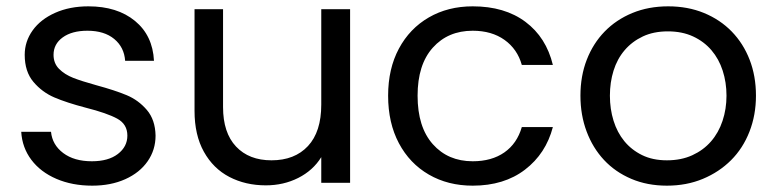

<svg xmlns="http://www.w3.org/2000/svg" viewBox="-20 -577 2449 606"><path d="M271 9Q208 9 158 -12.5Q108 -34 79 -72.5Q50 -111 47 -161H141Q145 -120 179.5 -94Q214 -68 270 -68Q322 -68 352 -91Q382 -114 382 -149Q382 -185 350 -202.5Q318 -220 251 -237Q190 -253 151.5 -269.5Q113 -286 85.5 -318.5Q58 -351 58 -404Q58 -446 83 -481Q108 -516 154 -536.5Q200 -557 259 -557Q350 -557 406 -511Q462 -465 466 -385H375Q372 -428 340.5 -454Q309 -480 256 -480Q207 -480 178 -459Q149 -438 149 -404Q149 -377 166.5 -359.5Q184 -342 210.5 -331.5Q237 -321 284 -308Q343 -292 380 -276.5Q417 -261 443.5 -230Q470 -199 471 -149Q471 -104 446 -68Q421 -32 375.5 -11.5Q330 9 271 9Z M1085 -548V0H994V-81Q968 -39 921.5 -15.5Q875 8 819 8Q755 8 704 -18.5Q653 -45 623.5 -98Q594 -151 594 -227V-548H684V-239Q684 -158 725 -114.5Q766 -71 837 -71Q910 -71 952 -116Q994 -161 994 -247V-548Z M1205 -275Q1205 -360 1239 -423.5Q1273 -487 1333.5 -522Q1394 -557 1472 -557Q1573 -557 1638.5 -508Q1704 -459 1725 -372H1627Q1613 -422 1572.5 -451Q1532 -480 1472 -480Q1394 -480 1346 -426.5Q1298 -373 1298 -275Q1298 -176 1346 -122Q1394 -68 1472 -68Q1532 -68 1572 -96Q1612 -124 1627 -176H1725Q1703 -92 1637 -41.5Q1571 9 1472 9Q1394 9 1333.5 -26Q1273 -61 1239 -125Q1205 -189 1205 -275Z M2085 9Q2023 9 1972.5 -12.5Q1922 -34 1886.5 -72Q1851 -110 1831.5 -162Q1812 -214 1812 -275Q1812 -337 1832 -388.5Q1852 -440 1888.5 -477.5Q1925 -515 1976 -536Q2027 -557 2089 -557Q2151 -557 2202 -536Q2253 -515 2289.5 -477.5Q2326 -440 2346 -388.5Q2366 -337 2366 -275Q2366 -214 2345.5 -161.5Q2325 -109 2287.5 -71.5Q2250 -34 2198.5 -12.5Q2147 9 2085 9ZM2085 -71Q2130 -71 2165 -87Q2200 -103 2224 -130.5Q2248 -158 2260.5 -195.5Q2273 -233 2273 -275Q2273 -317 2261 -354Q2249 -391 2225.5 -418.5Q2202 -446 2167.5 -462Q2133 -478 2088 -478Q2043 -478 2009 -462Q1975 -446 1951.5 -418.5Q1928 -391 1916.5 -354Q1905 -317 1905 -275Q1905 -233 1916.5 -196Q1928 -159 1950.5 -131.5Q1973 -104 2006.5 -87.5Q2040 -71 2085 -71Z"/></svg>

Font: A Bank Premium Regular
Style: Regular
Weight: 400
Designer: Ninad Kale (Devanagari), Jonny Pinhorn (Latin), Htun Naung (Myanmar)
Foundry: Indian Type Foundry
Version: 4.004